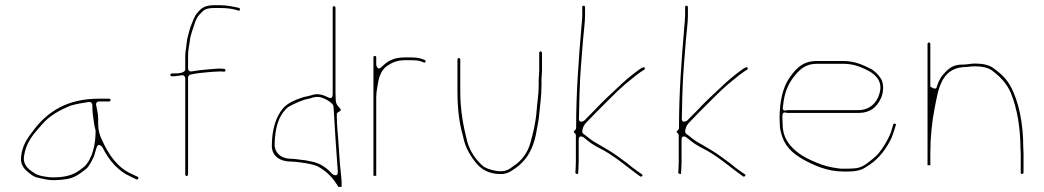

<svg xmlns="http://www.w3.org/2000/svg" viewBox="-20 -697 4101 754"><path d="M328.2 -296.4C339.6 -298 342.5 -288.9 342.5 -284C342.5 -266.3 343.7 -252.4 345.4 -240.9C347.4 -226.9 350.3 -200.6 354.9 -187C355.2 -185.9 355.5 -184.3 355.5 -183C355.5 -129.1 342.8 -74.1 311.8 -43.2C311.5 -42.9 311 -42.3 310.5 -42L290.4 -26.9C263.1 -7.1 229.7 -0.5 187 -0.5C178.9 -0.5 170.6 -1.2 161.9 -2.7C151.5 -4.4 130.6 -6.7 115.8 -16.8C102.2 -26 73.5 -41.5 73.5 -75C73.5 -75.3 73.5 -75.8 73.6 -76.2C80.2 -142.2 116.7 -175.2 148.5 -212.2C175.5 -243.5 217.7 -265.9 255.2 -281.5C255.5 -281.7 256.1 -281.9 256.6 -282C279.8 -288.7 302.2 -292.7 328.2 -296.4ZM357.7 -283.5C355 -297.3 366.6 -298.5 370 -298.5H409C412 -298.5 414.5 -301.3 414.5 -303.5C414.5 -306.3 411 -309.5 409 -309.5H369C244.9 -309.5 168.5 -259.4 113.9 -188.4C88.4 -155.2 66.6 -127.1 62.5 -78C60.2 -51.1 73.9 -34.2 91.8 -19.8C106.1 -8.3 114.4 -1.4 132.2 1.7C150.2 4.9 166.9 10.5 187 10.5C207.9 10.5 226.3 9 244.8 5.7C275.2 0.2 294.5 -15.3 318.3 -33.9C328.1 -41.5 340 -63.6 347.7 -80.2C351.7 -89 354 -101.6 359.1 -117C367 -140.5 382.2 -118.6 382.2 -118.6C408 -67 443.7 -25.2 493.2 -3.4L516.1 7.6C521.8 9.8 526.6 -0.2 520.8 -2.6L497.8 -13.6C440.8 -38.1 405.7 -91.4 380.6 -146.9C371.3 -167.3 365.5 -183.8 365.5 -211V-231C365.5 -249.6 361.6 -264.3 357.7 -283.5Z M661 -408.5H654C652 -408.5 648.5 -405 648.5 -403C648.5 -401 652 -397.5 654 -397.5H661C671.5 -397.5 679 -400 693.8 -401.4C704.2 -402.5 707.5 -394.3 707.5 -389V-11C707.5 -9 711 -5.5 713 -5.5C715 -5.5 718.5 -9 718.5 -11V-392C718.5 -397.5 722.5 -402.9 728.3 -404.2C750.6 -409.2 774.2 -411.7 797 -413.5L823 -415.5C831.2 -416.1 839.3 -416.5 847 -416.5C847.2 -416.5 847.7 -416.5 848 -416.5L860.4 -415.5C863.1 -415.3 865.5 -418.3 865.5 -420.5C865.5 -424.3 862.3 -426.5 861 -426.5C860.8 -426.5 860.3 -426.5 860 -426.5L848.5 -427.5C840.7 -428.1 830.5 -427.1 821.9 -426.5L796 -424.5C775 -422.9 753.7 -420.1 733.1 -416.7C719.9 -414.5 718.5 -425.3 718.5 -429L718.5 -477C718.5 -490.4 719.9 -502.8 721.7 -513.2L724.6 -529.9L726.6 -545.8C727.3 -550.9 728.7 -555.5 730.1 -559.7L734 -573.4C734.1 -573.8 734.3 -574.5 734.5 -574.9C742.3 -593.1 746.4 -623.1 764.2 -640.8L775.2 -651.8C787.4 -664 804.2 -665.5 821 -665.5H845C866.5 -665.5 889.2 -663.5 907.7 -657.9C917.5 -655 918 -654.5 919.9 -655.6C924.3 -658.3 922.8 -664.6 918.8 -665.9C896.6 -670.8 872.3 -676.5 845 -676.5H821C786.3 -676.5 770.7 -666.4 755.9 -647.3C755.6 -647 755.2 -646.5 754.8 -646.2C743.6 -634.9 737.2 -613 727.8 -590.8L724 -577.6C720.1 -563.7 715.3 -546.8 713.4 -531.5L711.4 -514.5C710 -502.5 707.5 -489.5 707.5 -477V-425C707.5 -409.6 677.9 -408.5 661 -408.5Z M1289.5 -279C1289.5 -276.4 1290.2 -272 1290.5 -267.7C1295.3 -185.5 1300.3 -104.6 1306.5 -25C1306.5 -24.7 1306.5 -24.3 1306.5 -24V-22C1306.5 2.1 1284.5 -13.9 1284.5 -13.9C1265.1 -36.5 1237.5 -56.4 1203.6 -62.7L1179.1 -67.6L1161.6 -69.6C1148.5 -71 1136 -73.5 1123 -73.5C1089.9 -73.5 1062.8 -90.1 1058.6 -123.4C1058.6 -123.8 1058.5 -124.5 1058.5 -125C1058.5 -167 1065.6 -213.9 1084.4 -244.6C1093 -258.7 1105.2 -274.8 1123.8 -283.4C1144.7 -293 1165.3 -304.5 1192.9 -309.3C1202.7 -311 1208.7 -315.7 1223.9 -316.5C1228.3 -316.7 1236.3 -316.2 1243.1 -313.8C1258.6 -308.3 1272.3 -301.4 1283.8 -289.8C1285.6 -288 1289.5 -284 1289.5 -279ZM1286.5 -667V-326C1286.5 -303.8 1268.4 -314.8 1268.4 -314.8C1250.3 -323.9 1228.2 -331.3 1207.4 -324.3C1194.6 -319.9 1176.4 -317.3 1167 -314.1C1138.2 -304.6 1109.7 -292 1093.4 -273.7C1064.3 -241.2 1047.5 -189.5 1047.5 -123.5C1047.5 -85.4 1078.3 -62.5 1123 -62.5C1129.4 -62.5 1135.7 -62.1 1141.5 -61.4C1167.9 -58.4 1200.7 -54.6 1225.6 -44.6C1226 -44.5 1226.6 -44.2 1227 -44C1256.9 -27.6 1279.6 -7.6 1299.4 22.1C1301.8 25.6 1304.4 28.3 1308.4 36.7C1312.1 37 1315.6 37.2 1321.5 36.9V28C1321.5 20.8 1321.9 13.8 1320.6 2.2C1315.9 -38 1312.6 -75.2 1310.5 -117.4C1308.3 -161.1 1302.5 -200.3 1302.5 -247C1302.5 -255.8 1310.3 -257.6 1316.6 -261.4C1318.1 -263.7 1318.1 -267.9 1317.4 -269L1308.7 -278.6C1305.4 -282.3 1299.2 -290.7 1298.5 -302.2C1297.8 -313.1 1297.5 -324.1 1297.5 -335L1297.5 -667C1297.5 -670.1 1295.3 -672.5 1291.5 -672.5C1288.3 -672.5 1286.5 -671 1286.5 -667Z M1446.5 -472 1446.5 -6.6C1447.6 -6.6 1449.9 -6.5 1452 -6.5C1454.3 -6.5 1453.9 -6.5 1457.5 -6.6V-315C1457.5 -321.7 1458.2 -327.4 1458.5 -332.9C1459.1 -343 1461.8 -353.9 1462.6 -359.8C1466.6 -387.9 1474.1 -421.2 1502 -439.5C1520.2 -451.4 1540 -460.5 1569 -460.5H1593C1607 -460.5 1623.2 -460.2 1634.6 -455.6L1644.8 -451.5C1651.8 -448.5 1653 -459.7 1648.7 -461.3L1637.7 -465.3C1625.6 -469.6 1612.1 -471.5 1593 -471.5H1569C1524.9 -471.5 1501.2 -456.6 1478.8 -434.2C1461.3 -416.6 1457.5 -443 1457.5 -443V-472C1457.5 -475.1 1455 -477.5 1452 -477.5C1449 -477.5 1446.5 -475.1 1446.5 -472Z M1776.5 -464V-337C1776.5 -276.2 1782.5 -217.9 1796.1 -170.2L1803.1 -142C1807.6 -124 1818.7 -101.7 1827.5 -87.7C1855 -44.6 1883 -13.5 1949 -13.5C1961.9 -13.5 1975.7 -18.3 1986.3 -24.6L2003.8 -36.2L2018.8 -47.5L2033.2 -61.8C2060.6 -89.3 2080.4 -135.5 2087.6 -185.8C2090 -202.8 2095.2 -220.9 2096.5 -238C2100.4 -280.3 2106.5 -320.2 2106.5 -361V-384C2106.5 -397.8 2108.5 -408.8 2108.5 -419V-490C2108.5 -492 2105 -495.5 2103 -495.5C2101 -495.5 2097.5 -492 2097.5 -490V-419C2097.5 -406 2095.5 -395.4 2095.5 -384V-361C2095.5 -326.8 2089.7 -294.9 2087.5 -264.1C2083.8 -214.4 2073.9 -176.1 2063.1 -136.7C2051.8 -95.8 2027.8 -64.8 1995.9 -44.6L1982.3 -34.8C1973.6 -28.6 1960.9 -24.5 1948 -24.5C1922 -24.5 1899.7 -32.2 1882.4 -40.8C1881.8 -41.1 1880.9 -41.7 1880.2 -42.2C1850.1 -66.3 1824.3 -103.3 1813.9 -145C1799.7 -201.6 1787.5 -263.8 1787.5 -337V-464C1787.5 -466 1784 -469.5 1782 -469.5C1780 -469.5 1776.5 -466 1776.5 -464Z M2266.5 -669 2266.5 -634C2266.5 -623.3 2264.8 -609.2 2263.4 -592.8C2252.8 -467.1 2242.5 -335.7 2242.5 -197L2242.5 -195C2242.5 -190.8 2240.3 -186.7 2236.6 -184.4C2232.3 -181.7 2232.5 -177.7 2235.9 -175.4C2239.1 -173.3 2241.5 -169.2 2241.5 -165V-61C2241.5 -52.7 2241.2 -43.4 2240.5 -33.2L2239.5 -18.7C2239.6 -15.8 2250.5 -9.4 2250.5 -17C2250.5 -17.2 2250.5 -17.6 2250.5 -17.8L2251.5 -32.8C2252.2 -43.2 2252.5 -52.7 2252.5 -61V-147C2252.5 -171.6 2272.5 -157 2272.5 -157C2283.9 -148.4 2294.3 -138.9 2305.6 -131.7C2312.5 -127.2 2321.7 -121.5 2330.9 -117C2391.5 -87.7 2442.9 -40.4 2494.2 -4.2C2499.1 -0.8 2507.1 -8.6 2501 -12.6L2481.8 -25.8C2468.9 -34.6 2458.6 -43.1 2445.3 -54.2L2407.5 -82C2385.6 -98.4 2357.7 -114.4 2335.7 -127.2L2311.5 -141.3C2296.7 -150 2283.1 -163.7 2272.4 -170.4C2268.5 -172.8 2265.8 -178 2266.7 -183.1C2270.2 -204 2276.6 -210.3 2291.2 -224.8C2303.2 -236.9 2312.7 -246.7 2321 -255.7L2374.2 -308.8C2398.6 -333.3 2425.2 -358.9 2452.2 -380.3C2471.7 -395.7 2486.3 -409.3 2510.3 -423.5C2512.1 -424.6 2513.1 -428.8 2511.6 -431.1C2509.9 -433.5 2509.3 -434.6 2496.5 -428.3L2483.8 -419.2C2478.2 -415.2 2472.1 -410.1 2466.2 -405.8C2452.7 -395.8 2434 -379.5 2420.6 -367C2383.7 -332.3 2346.9 -299.1 2313 -262.3L2283.2 -232.5C2279.1 -228.5 2277.1 -224.6 2271.6 -221.8C2250.7 -211.4 2253.5 -233.7 2253.5 -233.7C2254.2 -245.6 2254.5 -257.3 2254.5 -270.2C2254.5 -297.1 2255.8 -322.3 2256.5 -346.3C2258.3 -412.7 2265 -477.1 2269.5 -538.9C2271.7 -568.1 2277.5 -608.4 2277.5 -634V-669C2277.5 -672.1 2275.3 -674.5 2271.5 -674.5C2268.3 -674.5 2266.5 -673 2266.5 -669Z M2670.5 -669 2670.5 -634C2670.5 -623.3 2668.8 -609.2 2667.4 -592.8C2656.8 -467.1 2646.5 -335.7 2646.5 -197L2646.5 -195C2646.5 -190.8 2644.3 -186.7 2640.6 -184.4C2636.3 -181.7 2636.5 -177.7 2639.9 -175.4C2643.1 -173.3 2645.5 -169.2 2645.5 -165V-61C2645.5 -52.7 2645.2 -43.4 2644.5 -33.2L2643.5 -18.7C2643.6 -15.8 2654.5 -9.4 2654.5 -17C2654.5 -17.2 2654.5 -17.6 2654.5 -17.8L2655.5 -32.8C2656.2 -43.2 2656.5 -52.7 2656.5 -61V-147C2656.5 -171.6 2676.5 -157 2676.5 -157C2687.9 -148.4 2698.3 -138.9 2709.6 -131.7C2716.5 -127.2 2725.7 -121.5 2734.9 -117C2795.5 -87.7 2846.9 -40.4 2898.2 -4.2C2903.1 -0.8 2911.1 -8.6 2905 -12.6L2885.8 -25.8C2872.9 -34.6 2862.6 -43.1 2849.3 -54.2L2811.5 -82C2789.6 -98.4 2761.7 -114.4 2739.7 -127.2L2715.5 -141.3C2700.7 -150 2687.1 -163.7 2676.4 -170.4C2672.5 -172.8 2669.8 -178 2670.7 -183.1C2674.2 -204 2680.6 -210.3 2695.2 -224.8C2707.2 -236.9 2716.7 -246.7 2725 -255.7L2778.2 -308.8C2802.6 -333.3 2829.2 -358.9 2856.2 -380.3C2875.7 -395.7 2890.3 -409.3 2914.3 -423.5C2916.1 -424.6 2917.1 -428.8 2915.6 -431.1C2913.9 -433.5 2913.3 -434.6 2900.5 -428.3L2887.8 -419.2C2882.2 -415.2 2876.1 -410.1 2870.2 -405.8C2856.7 -395.8 2838 -379.5 2824.6 -367C2787.7 -332.3 2750.9 -299.1 2717 -262.3L2687.2 -232.5C2683.1 -228.5 2681.1 -224.6 2675.6 -221.8C2654.7 -211.4 2657.5 -233.7 2657.5 -233.7C2658.2 -245.6 2658.5 -257.3 2658.5 -270.2C2658.5 -297.1 2659.8 -322.3 2660.5 -346.3C2662.3 -412.7 2669 -477.1 2673.5 -538.9C2675.7 -568.1 2681.5 -608.4 2681.5 -634V-669C2681.5 -672.1 2679.3 -674.5 2675.5 -674.5C2672.3 -674.5 2670.5 -673 2670.5 -669Z M3055.5 -283C3059.9 -335.5 3077.6 -373 3104.6 -404.2C3122.8 -425.3 3144.9 -446.5 3187 -446.5L3290 -446.5C3324.2 -446.5 3350.1 -438.5 3373.8 -427.3C3395.3 -417.2 3435.2 -398.4 3437.5 -356.2C3438.3 -342.1 3432.8 -324.7 3428.3 -314.6C3416.1 -287.2 3390.2 -264.5 3351 -264.5H3072.1C3047.1 -256.6 3055.2 -278.6 3055.5 -283ZM3071 -253.5H3351C3397.7 -253.5 3422.1 -275.6 3438.7 -309.4C3450.2 -332.8 3451.8 -367.8 3439.8 -387.5C3429.9 -403.7 3414 -419.5 3397.4 -427.8C3365.5 -443.8 3334.8 -457.5 3290 -457.5H3187C3132.2 -457.5 3104.4 -426.7 3079.3 -389.9C3054.2 -353.1 3041.5 -298.7 3041.5 -233C3041.5 -224.4 3042.5 -215.3 3042.5 -206C3042.5 -195.6 3044.5 -187.6 3046.2 -179.6C3057.5 -127.1 3089.4 -96.3 3131.6 -72.4C3174.8 -48 3228.5 -23.5 3291 -23.5L3311 -23.5C3342.1 -23.5 3364.9 -29.3 3380.5 -41C3380.8 -41.2 3381.4 -41.6 3381.8 -41.9C3422.5 -65.1 3450.8 -99.2 3474.1 -141.1C3484.6 -160 3489.8 -180.1 3498 -205.7C3499.1 -209 3498.1 -210.4 3494.3 -211.3C3490.4 -212.1 3488.8 -211 3487.9 -208.3C3484.2 -196.7 3480.8 -181.3 3474.4 -166.9C3462.9 -141 3446.9 -115 3429.7 -94.1C3421.1 -83.7 3403 -69.4 3393.7 -62.1C3379.2 -50.9 3361 -36 3329.8 -35.5C3325.6 -35 3317.6 -34.5 3311 -34.5H3291C3284.6 -34.5 3278.5 -34.9 3273.3 -35.6C3241.9 -39.6 3214.5 -46.4 3186.1 -58.5C3163 -68.3 3137.9 -79.5 3118.5 -94C3087.8 -117.1 3054.5 -148.6 3053.5 -207.5C3053.4 -215.4 3052.5 -225 3052.5 -233L3052.5 -242C3052.5 -262 3069.4 -253.5 3071 -253.5Z M3633.5 -47.7V-97C3633.5 -156.8 3639.9 -219.3 3650.2 -271C3663.9 -339 3673.1 -426.5 3763 -433.5C3763.3 -433.5 3763.7 -433.5 3764 -433.5C3779.3 -433.5 3790.2 -436.5 3808 -436.5C3831.8 -436.5 3855.7 -433.5 3874.1 -421.3C3906.3 -397.9 3935.3 -367.8 3950.6 -329.6C3974.1 -270.9 3986.9 -198.1 3987.5 -116.5C3987.6 -109.4 3988.5 -100.4 3988.5 -93V-19C3988.5 -16 3991.3 -13.5 3993.5 -13.5C3996.3 -13.5 3999.5 -17 3999.5 -19V-93C3999.5 -100.2 3998.5 -108.4 3998.5 -117C3998.5 -212.5 3981.1 -298.7 3948.1 -358.9C3932.1 -388 3909.5 -409.2 3880.8 -429.8C3863.4 -442.2 3839.8 -447.5 3808 -447.5C3793.1 -447.5 3780.9 -443.5 3762 -443.5C3726.7 -443.5 3711.5 -432.8 3692.8 -414.2C3674.8 -396.1 3667 -382.3 3657.9 -353.3C3654.4 -341.8 3633.5 -357 3633.5 -357V-525C3633.5 -527 3630 -530.5 3628 -530.5C3626 -530.5 3622.5 -527 3622.5 -525L3622.5 -48.2C3626.9 -48.5 3630.2 -48.2 3633.5 -47.7Z"/></svg>

Font: CiSf OpenHand
Style: Hln
Weight: 400
Foundry: Cannot Into Space Fonts
Version: Version 0.7892